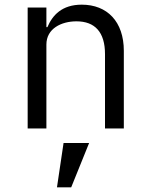

<svg xmlns="http://www.w3.org/2000/svg" viewBox="-20 -548 640 819"><path d="M177.9 0V-358C177.9 -426.1 241.8 -457 306.1 -457C384.9 -457 427.9 -410.9 427.9 -317.1V0H508.2V-331C508.2 -456 437.1 -528.1 328.8 -528.1C244 -528.1 203.8 -483 182.2 -432.2H177.9V-516H98V0ZM223 251.1H283.7L360.1 62.1H251.1Z"/></svg>

Font: Margiela Mono
Style: Regular
Weight: 400
Designer: Mike Abbink, Paul van der Laan, Pieter van Rosmalen
Foundry: Bold Monday
Version: Version 2.003 2021